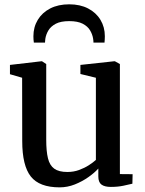

<svg xmlns="http://www.w3.org/2000/svg" viewBox="-20 -836 656 868"><path d="M481 9Q453 9 438.8 -1.5Q424.5 -12 424.5 -38.5V-74Q407 -54.5 379.2 -35Q351.5 -15.5 318.2 -2.2Q285 11 249.5 11Q158 11 119.2 -38.2Q80.5 -87.5 80.5 -198L80 -484.5L25 -500.5V-542.5L166.5 -559H170L189 -546.5V-204Q189 -152.5 196.8 -120.5Q204.5 -88.5 225.2 -73.5Q246 -58.5 284.5 -58.5Q313 -58.5 337.5 -67.5Q362 -76.5 381.5 -89Q401 -101.5 413.5 -113V-484.5L343.5 -501.5V-542.5L495.5 -559H499.5L522 -546.5V-49L579.5 -48.5L578.5 -5.5Q561.5 -1.5 537 3.8Q512.5 9 481 9ZM293 -816.5Q342 -816.5 378.2 -797.8Q414.5 -779 434.2 -746.2Q454 -713.5 454 -672Q454 -665.5 453.5 -657.5Q453 -649.5 452.5 -643.5H402.5Q402.5 -646.5 402.2 -651.2Q402 -656 401 -661Q398 -680.5 387.2 -698.8Q376.5 -717 353.8 -728.8Q331 -740.5 293 -740.5Q255 -740.5 232.5 -728.8Q210 -717 199 -698.8Q188 -680.5 185 -661Q184.5 -656 184 -651.2Q183.5 -646.5 183.5 -643.5H133Q132 -649.5 131.5 -657.5Q131 -665.5 131 -672Q131 -713.5 150.8 -746.2Q170.5 -779 207 -797.8Q243.5 -816.5 293 -816.5Z"/></svg>

Font: Merriweather 36pt Medium
Style: Regular
Weight: 500
Version: Version 2.100